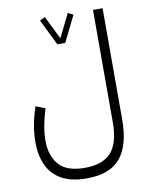

<svg xmlns="http://www.w3.org/2000/svg" viewBox="-97 -736 819 1048"><g transform="rotate(-10 312.5 -211.5)"><path d="M266.6 -506.8 195.8 -650.4 225.1 -665 288.6 -536.1 352.1 -665 381.3 -650.4 310.5 -506.8ZM543.9 -42Q543.9 101.6 485.4 171.9Q426.8 242.2 299.8 242.2Q211.9 242.2 158.2 211.2Q104.5 180.2 80.1 125.5Q55.7 70.8 55.7 -1Q55.7 -47.9 64.9 -97.4Q74.2 -147 90.3 -194.3L142.1 -173.8Q128.9 -130.9 120.1 -86.2Q111.3 -41.5 111.3 2Q111.3 83 154.1 133.3Q196.8 183.6 299.8 183.6Q397.5 183.6 444.1 131.6Q490.7 79.6 490.7 -33.2V-657.7H543.9Z"/></g></svg>

Font: Vazirmatn UI ExtraLight
Style: Regular
Weight: 200
Designer: Saber Rastikerdar
Foundry: Saber Rastikerdar
Version: Version 33.003